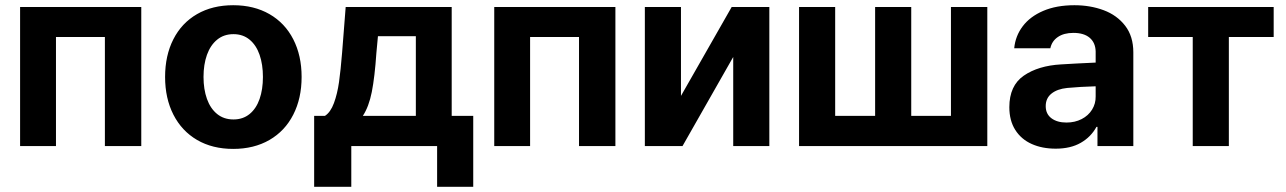

<svg xmlns="http://www.w3.org/2000/svg" viewBox="-20 -557 4904 732"><path d="M56.6 -530.3H518.6V0H379.9V-416H193.4V0H56.6Z M609.4 -263.7Q609.4 -345.2 640.9 -407.2Q672.4 -469.2 731.2 -503.2Q790 -537.1 869.1 -537.1Q948.2 -537.1 1007.3 -503.2Q1066.4 -469.2 1098.1 -407.2Q1129.9 -345.2 1129.9 -263.7Q1129.9 -182.1 1098.1 -119.9Q1066.4 -57.6 1007.3 -23.4Q948.2 10.7 869.1 10.7Q790 10.7 731.4 -23.4Q672.9 -57.6 641.1 -119.9Q609.4 -182.1 609.4 -263.7ZM982.4 -263.7Q982.4 -311 969.7 -347.9Q957 -384.8 931.6 -405.8Q906.2 -426.8 870.1 -426.8Q833.5 -426.8 807.9 -405.8Q782.2 -384.8 769 -347.9Q755.9 -311 755.9 -263.7Q755.9 -216.8 769 -179.9Q782.2 -143.1 807.9 -122.3Q833.5 -101.6 870.1 -101.6Q906.2 -101.6 931.6 -122.3Q957 -143.1 969.7 -179.7Q982.4 -216.3 982.4 -263.7Z M1177.7 -115.2H1218.8Q1240.2 -128.9 1253.2 -164.1Q1266.1 -199.2 1272.5 -244.1Q1278.8 -289.1 1284.2 -355.5L1297.9 -530.3H1702.1V-115.2H1784.2V155.3H1646.5V0H1319.3V155.3H1177.7ZM1565.4 -115.2V-418.9H1420.9L1415 -355.5Q1408.7 -263.2 1397.5 -206.5Q1386.2 -149.9 1363.3 -115.2Z M1864.3 -530.3H2326.2V0H2187.5V-416H2001V0H1864.3Z M2769.5 -530.3H2913.1V0H2775.4V-339.8L2582 0H2438.5V-530.3H2576.2V-191.4Z M3164.1 -530.3V-115.2H3316.4V-530.3H3454.1V-115.2H3605.5V-530.3H3744.1V0H3026.4V-530.3Z M4025.4 -311.5Q4079.1 -314.9 4157.2 -318.4V-361.3Q4156.2 -394.5 4134.3 -413.1Q4112.3 -431.6 4072.3 -431.6Q4036.1 -431.6 4013.2 -416Q3990.2 -400.4 3984.4 -373H3846.7Q3851.1 -419.9 3879.2 -457Q3907.2 -494.1 3957.5 -515.6Q4007.8 -537.1 4076.2 -537.1Q4136.7 -537.1 4187.7 -518.1Q4238.8 -499 4269.8 -458.7Q4300.8 -418.5 4300.8 -357.4V0H4164.1V-73.2H4160.2Q4139.2 -34.7 4100.3 -12.5Q4061.5 9.8 4004.9 9.8Q3953.1 9.8 3913.3 -8.1Q3873.5 -25.9 3850.8 -61.5Q3828.1 -97.2 3828.1 -148.4Q3828.1 -230.5 3883.3 -268.6Q3938.5 -306.6 4025.4 -311.5ZM4045.9 -89.8Q4078.1 -89.8 4103.8 -103Q4129.4 -116.2 4143.6 -139.2Q4157.7 -162.1 4157.2 -189.5V-228Q4134.3 -227.5 4100.6 -225.6Q4066.9 -223.6 4048.8 -221.7Q4010.7 -217.8 3988.8 -200.2Q3966.8 -182.6 3966.8 -152.3Q3966.8 -122.6 3988.5 -106.2Q4010.3 -89.8 4045.9 -89.8Z M4357.4 -530.3H4835.9V-416H4665V0H4527.3V-416H4357.4Z"/></svg>

Font: Pretendard Std
Style: Bold
Weight: 700
Designer: Base glyphs from Inter by Rasmus Andersson; Hangeul glyphs from Noto Sans CJK(Source Han Sans) by Jang Soo-young and Kan
Foundry: Kil Hyung-jin
Version: Version 1.309